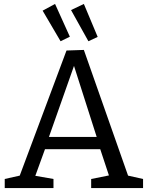

<svg xmlns="http://www.w3.org/2000/svg" viewBox="-20 -953 749 973"><path d="M405 -700 629 -63 705 -46V0H442V-46L532 -64L488 -197H208L159 -62L251 -46V0H4V-46L80 -63L317 -697ZM470 -259 355 -619 228 -259ZM334 -767 287 -744 196 -899 259 -933ZM475 -766 428 -744 340 -902 405 -933Z"/></svg>

Font: Bitter Pro
Style: Regular
Weight: 400
Designer: Sol Matas, and Bitter project Authors
Foundry: Sol Matas
Version: Version 1.010